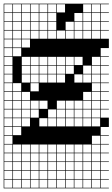

<svg xmlns="http://www.w3.org/2000/svg" viewBox="-20 -785 611 1043"><path d="M0 238.1V-765.1H571.4V-761.9H527V-717.5H571.4V-714.3H527V-669.8H571.4V-666.7H527V-622.2H571.4V-619H527V-574.6H571.4V-523.8H527V-479.4H571.4V-476.2H527V-431.7H571.4V-428.6H527V-384.1H571.4V-381H527V-336.5H571.4V-333.3H527V-288.9H571.4V-285.7H527V-241.3H571.4V-238.1H527V-193.7H571.4V-190.5H527V-146H571.4V-95.2H527V-50.8H571.4V-47.6H527V-3.2H571.4V0H527V44.4H571.4V47.6H527V92.1H571.4V95.2H527V139.7H571.4V142.9H527V187.3H571.4V190.5H527V234.9H571.4V238.1ZM479.4 -717.5H523.8V-761.9H479.4ZM98.4 -717.5H142.9V-761.9H98.4ZM146 -717.5H190.5V-761.9H146ZM193.7 -717.5H238.1V-761.9H193.7ZM431.7 -717.5H476.2V-761.9H431.7ZM3.2 -717.5H47.6V-761.9H3.2ZM50.8 -717.5H95.2V-761.9H50.8ZM241.3 -717.5H285.7V-761.9H241.3ZM288.9 -717.5H333.3V-761.9H288.9ZM3.2 -669.8H47.6V-714.3H3.2ZM384.1 -669.8H428.6V-714.3H384.1ZM241.3 -669.8H285.7V-714.3H241.3ZM431.7 -669.8H476.2V-714.3H431.7ZM193.7 -669.8H238.1V-714.3H193.7ZM146 -669.8H190.5V-714.3H146ZM479.4 -669.8H523.8V-714.3H479.4ZM98.4 -669.8H142.9V-714.3H98.4ZM50.8 -669.8H95.2V-714.3H50.8ZM336.5 -622.2H381V-666.7H336.5ZM241.3 -622.2H285.7V-666.7H241.3ZM431.7 -622.2H476.2V-666.7H431.7ZM384.1 -622.2H428.6V-666.7H384.1ZM193.7 -622.2H238.1V-666.7H193.7ZM479.4 -622.2H523.8V-666.7H479.4ZM146 -622.2H190.5V-666.7H146ZM98.4 -622.2H142.9V-666.7H98.4ZM50.8 -622.2H95.2V-666.7H50.8ZM3.2 -622.2H47.6V-666.7H3.2ZM384.1 -574.6H428.6V-619H384.1ZM336.5 -574.6H381V-619H336.5ZM288.9 -574.6H333.3V-619H288.9ZM431.7 -574.6H476.2V-619H431.7ZM3.2 -574.6H47.6V-619H3.2ZM241.3 -574.6H285.7V-619H241.3ZM479.4 -574.6H523.8V-619H479.4ZM193.7 -574.6H238.1V-619H193.7ZM146 -574.6H190.5V-619H146ZM98.4 -574.6H142.9V-619H98.4ZM50.8 -574.6H95.2V-619H50.8ZM142.9 -571.4H98.4V-527H142.9ZM3.2 -527H47.6V-571.4H3.2ZM50.8 -527H95.2V-571.4H50.8ZM3.2 -479.4H47.6V-523.8H3.2ZM50.8 -479.4H95.2V-523.8H50.8ZM241.3 -431.7H285.7V-476.2H241.3ZM384.1 -431.7H428.6V-476.2H384.1ZM336.5 -431.7H381V-476.2H336.5ZM288.9 -431.7H333.3V-476.2H288.9ZM3.2 -431.7H47.6V-476.2H3.2ZM193.7 -431.7H238.1V-476.2H193.7ZM146 -431.7H190.5V-476.2H146ZM479.4 -431.7H523.8V-476.2H479.4ZM98.4 -431.7H142.9V-476.2H98.4ZM431.7 -384.1H476.2V-428.6H431.7ZM336.5 -384.1H381V-428.6H336.5ZM241.3 -384.1H285.7V-428.6H241.3ZM98.4 -384.1H142.9V-428.6H98.4ZM288.9 -384.1H333.3V-428.6H288.9ZM193.7 -384.1H238.1V-428.6H193.7ZM3.2 -384.1H47.6V-428.6H3.2ZM479.4 -384.1H523.8V-428.6H479.4ZM146 -384.1H190.5V-428.6H146ZM241.3 -336.5H285.7V-381H241.3ZM146 -336.5H190.5V-381H146ZM98.4 -336.5H142.9V-381H98.4ZM384.1 -336.5H428.6V-381H384.1ZM479.4 -336.5H523.8V-381H479.4ZM3.2 -336.5H47.6V-381H3.2ZM193.7 -336.5H238.1V-381H193.7ZM288.9 -336.5H333.3V-381H288.9ZM431.7 -336.5H476.2V-381H431.7ZM3.2 -288.9H47.6V-333.3H3.2ZM146 -288.9H190.5V-333.3H146ZM479.4 -288.9H523.8V-333.3H479.4ZM50.8 -288.9H95.2V-333.3H50.8ZM3.2 -241.3H47.6V-285.7H3.2ZM98.4 -241.3H142.9V-285.7H98.4ZM431.7 -241.3H476.2V-285.7H431.7ZM479.4 -241.3H523.8V-285.7H479.4ZM50.8 -241.3H95.2V-285.7H50.8ZM146 -193.7H190.5V-238.1H146ZM50.8 -193.7H95.2V-238.1H50.8ZM384.1 -193.7H428.6V-238.1H384.1ZM336.5 -193.7H381V-238.1H336.5ZM3.2 -193.7H47.6V-238.1H3.2ZM193.7 -193.7H238.1V-238.1H193.7ZM431.7 -193.7H476.2V-238.1H431.7ZM288.9 -193.7H333.3V-238.1H288.9ZM479.4 -193.7H523.8V-238.1H479.4ZM98.4 -193.7H142.9V-238.1H98.4ZM241.3 -146H285.7V-190.5H241.3ZM3.2 -146H47.6V-190.5H3.2ZM146 -146H190.5V-190.5H146ZM50.8 -146H95.2V-190.5H50.8ZM479.4 -146H523.8V-190.5H479.4ZM384.1 -146H428.6V-190.5H384.1ZM98.4 -146H142.9V-190.5H98.4ZM336.5 -146H381V-190.5H336.5ZM431.7 -146H476.2V-190.5H431.7ZM288.9 -146H333.3V-190.5H288.9ZM3.2 -98.4H47.6V-142.9H3.2ZM288.9 -98.4H333.3V-142.9H288.9ZM479.4 -98.4H523.8V-142.9H479.4ZM241.3 -98.4H285.7V-142.9H241.3ZM193.7 -98.4H238.1V-142.9H193.7ZM431.7 -98.4H476.2V-142.9H431.7ZM336.5 -98.4H381V-142.9H336.5ZM98.4 -98.4H142.9V-142.9H98.4ZM384.1 -98.4H428.6V-142.9H384.1ZM50.8 -98.4H95.2V-142.9H50.8ZM50.8 -50.8H95.2V-95.2H50.8ZM3.2 -50.8H47.6V-95.2H3.2ZM479.4 -3.2H523.8V-47.6H479.4ZM3.2 -3.2H47.6V-47.6H3.2ZM431.7 44.4H476.2V0H431.7ZM288.9 44.4H333.3V0H288.9ZM479.4 44.4H523.8V0H479.4ZM50.8 44.4H95.2V0H50.8ZM98.4 44.4H142.9V0H98.4ZM193.7 44.4H238.1V0H193.7ZM146 44.4H190.5V0H146ZM336.5 44.4H381V0H336.5ZM241.3 44.4H285.7V0H241.3ZM384.1 44.4H428.6V0H384.1ZM3.2 44.4H47.6V0H3.2ZM3.2 92.1H47.6V47.6H3.2ZM384.1 92.1H428.6V47.6H384.1ZM98.4 92.1H142.9V47.6H98.4ZM431.7 92.1H476.2V47.6H431.7ZM146 92.1H190.5V47.6H146ZM241.3 92.1H285.7V47.6H241.3ZM288.9 92.1H333.3V47.6H288.9ZM336.5 92.1H381V47.6H336.5ZM479.4 92.1H523.8V47.6H479.4ZM50.8 92.1H95.2V47.6H50.8ZM193.7 92.1H238.1V47.6H193.7ZM98.4 139.7H142.9V95.2H98.4ZM384.1 139.7H428.6V95.2H384.1ZM431.7 139.7H476.2V95.2H431.7ZM193.7 139.7H238.1V95.2H193.7ZM336.5 139.7H381V95.2H336.5ZM479.4 139.7H523.8V95.2H479.4ZM50.8 139.7H95.2V95.2H50.8ZM241.3 139.7H285.7V95.2H241.3ZM146 139.7H190.5V95.2H146ZM3.2 139.7H47.6V95.2H3.2ZM288.9 139.7H333.3V95.2H288.9ZM431.7 187.3H476.2V142.9H431.7ZM384.1 187.3H428.6V142.9H384.1ZM479.4 187.3H523.8V142.9H479.4ZM336.5 187.3H381V142.9H336.5ZM98.4 187.3H142.9V142.9H98.4ZM288.9 187.3H333.3V142.9H288.9ZM241.3 187.3H285.7V142.9H241.3ZM50.8 187.3H95.2V142.9H50.8ZM193.7 187.3H238.1V142.9H193.7ZM146 187.3H190.5V142.9H146ZM3.2 187.3H47.6V142.9H3.2ZM431.7 234.9H476.2V190.5H431.7ZM384.1 234.9H428.6V190.5H384.1ZM479.4 234.9H523.8V190.5H479.4ZM336.5 234.9H381V190.5H336.5ZM288.9 234.9H333.3V190.5H288.9ZM50.8 234.9H95.2V190.5H50.8ZM98.4 234.9H142.9V190.5H98.4ZM193.7 234.9H238.1V190.5H193.7ZM146 234.9H190.5V190.5H146ZM3.2 234.9H47.6V190.5H3.2ZM241.3 234.9H285.7V190.5H241.3Z"/></svg>

Font: Jacquard 12 Charted
Style: Regular
Weight: 400
Designer: Sarah Cadigan-Fried
Version: Version 1.000